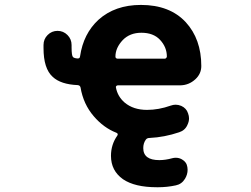

<svg xmlns="http://www.w3.org/2000/svg" viewBox="-20 -578 1040 795"><path d="M634.8 197.3Q632.8 197.3 629.9 197.3Q538.1 197.3 489.3 164.1Q439.5 128.9 439.5 67.4Q439.5 20.5 465.8 -16.6Q470.7 -24.4 461.9 -28.3Q409.2 -48.8 368.2 -96.7Q325.2 -146.5 313.5 -215.8Q311.5 -224.6 301.8 -225.6Q231.4 -228.5 198.2 -259.8Q160.2 -293.9 160.2 -378.9V-391.6Q160.2 -416 177.2 -433.1Q194.3 -450.2 218.3 -450.2Q242.2 -450.2 259.3 -433.1Q276.4 -416 276.4 -391.6V-381.8Q276.4 -347.7 282.2 -341.8Q287.1 -336.9 300.8 -335.9Q310.5 -335 311.5 -344.7Q325.2 -438.5 387.7 -496.1Q456.1 -557.6 563.5 -557.6Q682.6 -557.6 749 -486.3Q813.5 -416 813.5 -304.7Q813.5 -272.5 789.1 -250Q761.7 -224.6 724.6 -224.6H467.8Q463.9 -224.6 461.4 -221.7Q459 -218.8 460 -215.8Q466.8 -178.7 496.1 -153.3Q532.2 -123 588.9 -123Q636.7 -123 686.5 -140.6Q697.3 -144.5 707 -144.5Q718.8 -144.5 730.5 -139.6Q752 -129.9 758.8 -108.4Q762.7 -97.7 762.7 -87.9Q762.7 -74.2 755.9 -60.5Q746.1 -38.1 721.7 -30.3Q661.1 -9.8 599.6 -6.8Q588.9 -6.8 584 0Q573.2 14.6 573.2 35.2Q573.2 85 639.6 85Q665 85 693.4 77.1Q700.2 75.2 708 75.2Q721.7 75.2 733.4 82Q752.9 92.8 755.9 114.3Q756.8 119.1 756.8 125Q756.8 144.5 746.1 162.1Q732.4 184.6 708 189.5Q671.9 197.3 634.8 197.3ZM662.1 -335Q666 -335 668 -337.9Q670.9 -340.8 670.9 -343.8Q670.9 -382.8 642.6 -413.1Q615.2 -442.4 565.4 -442.4Q517.6 -442.4 488.3 -412.1Q458 -379.9 458 -343.8Q458 -339.8 460 -337.9Q462.9 -335 466.8 -335Z"/></svg>

Font: Rounded-X Mgen+ 1mn bold
Style: Bold
Weight: 700
Designer: [Source Han Sans]
Ryoko NISHIZUKA  (kana & ideographs); Paul D. Hunt (Latin, Greek & Cyrillic); Wenlong ZHANG  (bopomofo
Version: Version 1.059.20150602